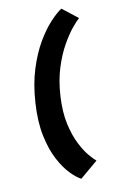

<svg xmlns="http://www.w3.org/2000/svg" viewBox="-132 -829 642 995"><g transform="rotate(-15 189.5 -331.0)"><path d="M181.3 -332Q169.3 -249 177.8 -185Q186.3 -121 205 -75Q223.7 -29 243.7 -1Q263.7 27 275.3 38L175.3 108.7Q152.3 94.7 124.3 60.3Q96.3 26 73.3 -28.7Q50.3 -83.3 41.3 -159.2Q32.3 -235 47 -332Q61.7 -429 92.7 -504.2Q123.7 -579.3 162.3 -633.7Q201 -688 238.7 -721.8Q276.3 -755.7 303.3 -769.7L379.3 -699Q365 -689 337 -660.5Q309 -632 277.7 -586.5Q246.3 -541 219.8 -477.5Q193.3 -414 181.3 -332Z"/></g></svg>

Font: Epunda Slab Light
Style: Italic
Weight: 300
Italic angle: -12°
Designer: Simon Atzbach
Foundry: typofactur
Version: Version 1.102